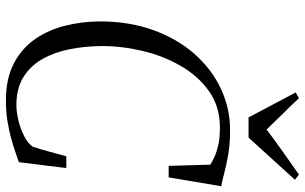

<svg xmlns="http://www.w3.org/2000/svg" viewBox="-211 -813 1032 650"><g transform="rotate(90 305.0 -488.0)"><path d="M320.5 8Q245.5 8 194 -19.2Q142.5 -46.5 111.5 -92Q80.5 -137.5 66.8 -193.5Q53 -249.5 52.5 -306.5Q52 -407 81.2 -489Q110.5 -571 161.8 -629.5Q213 -688 279.8 -719.5Q346.5 -751 421 -751Q467 -751 504 -744.5Q541 -738 567.8 -730.8Q594.5 -723.5 610.5 -721L580.5 -543H541.5L537.5 -684Q526.5 -691 510.8 -698.2Q495 -705.5 471 -711Q447 -716.5 411.5 -716.5Q341 -716.5 289 -679.8Q237 -643 202.8 -583.2Q168.5 -523.5 152 -453Q135.5 -382.5 136 -314.5Q136.5 -260 146.5 -208.5Q156.5 -157 179.5 -116.2Q202.5 -75.5 240.8 -51.5Q279 -27.5 335.5 -27.5Q358.5 -27.5 387 -34.2Q415.5 -41 440.2 -53.5Q465 -66 476.5 -82.5Q481 -95.5 485.2 -110Q489.5 -124.5 493.5 -139.2Q497.5 -154 501.5 -168.5Q505.5 -183 509 -196.5H549L529 -36Q515 -31 494 -23.8Q473 -16.5 446.5 -9.2Q420 -2 388.2 3Q356.5 8 320.5 8ZM377.5 -813.5 293 -973 312.5 -984Q338 -956.5 364.8 -929.8Q391.5 -903 418.5 -874.5Q452.5 -900.5 490 -927Q527.5 -953.5 571 -984L588.5 -970.5L446 -813.5Z"/></g></svg>

Font: Merriweather 96pt Light
Style: Italic
Weight: 300
Italic angle: -7.8°
Version: Version 2.101